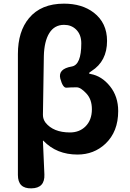

<svg xmlns="http://www.w3.org/2000/svg" viewBox="-20 -832 710 1051"><path d="M152 199Q78 201 78 126V-536Q78 -660 139 -733Q205 -812 330 -812Q429 -812 493 -763Q566 -707 566 -608Q566 -497 481 -443Q467 -434 467 -431.5Q467 -429 476 -427Q537 -416 582 -360Q627 -304 627 -224Q627 -111 557 -45Q494 14 404 14Q290 14 218 -61Q215 -65 215 -60L223 123Q226 198 152 199ZM363 -107Q414 -107 447 -139Q483 -174 483 -234Q483 -287 454 -319Q422 -354 400 -354Q365 -354 344 -352Q324 -350 310 -402Q297 -455 373 -468Q425 -477 425 -595Q425 -643 396 -671Q370 -696 331 -696Q278 -696 250 -651Q222 -606 220 -525L215 -203Q215 -180 229 -161Q272 -107 363 -107Z"/></svg>

Font: Resource Han Rounded KR
Style: Bold
Weight: 700
Designer: Cyano Hao (round all glyphs); Ryoko NISHIZUKA 西塚涼子 (kana, bopomofo & ideographs); Paul D. Hunt (Latin, Greek & Cyrillic)
Foundry: Cyano Hao
Version: 0.990